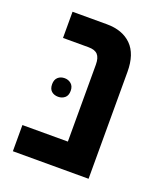

<svg xmlns="http://www.w3.org/2000/svg" viewBox="-115 -678 652 758"><g transform="rotate(20 211.0 -299.0)"><path d="M27 0V-110H218V-433Q218 -462 206 -475Q194 -488 167 -488H60V-598H204Q270 -598 307.5 -561Q345 -524 345 -449V0ZM82 -302Q82 -321 93 -331Q104 -341 121 -341Q137 -341 148.5 -331Q160 -321 160 -302Q160 -282 148.5 -272.5Q137 -263 121 -263Q104 -263 93 -272.5Q82 -282 82 -302Z"/></g></svg>

Font: Noto Sans Hebrew SemiBold
Style: Regular
Weight: 600
Designer: Monotype Design Team
Foundry: Monotype Imaging Inc.
Version: Version 2.003